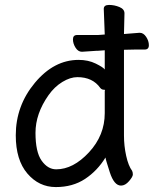

<svg xmlns="http://www.w3.org/2000/svg" viewBox="-20 -735 624 779"><path d="M405 -367Q409 -371 401 -371Q393 -371 387 -378Q356 -422 294 -422Q265 -422 233 -402.5Q201 -383 177 -349Q124 -274 124 -196Q124 -118 149 -83Q174 -48 208 -48Q277 -48 341 -117Q405 -186 405 -276ZM483 -597Q510 -599 546 -602H547Q562 -602 573 -585.5Q584 -569 584 -551.5Q584 -534 567 -534H529Q502 -534 482 -533H483V-185Q483 -143 492 -102.5Q501 -62 516 -42Q519 -36 519 -27Q519 -18 503.5 0Q488 18 471 18Q443 18 425.5 -36Q408 -90 408 -96Q375 -42 325 -9Q275 24 206.5 24Q138 24 91 -31Q44 -86 44 -186Q44 -306 121.5 -399Q199 -492 299 -492Q338 -492 368.5 -477Q399 -462 405 -453V-531L378 -529H373Q372 -529 313 -525H312Q297 -525 286.5 -541.5Q276 -558 276 -575.5Q276 -593 293 -593H378L405 -595L401 -699Q401 -715 422.5 -715Q444 -715 464.5 -706.5Q485 -698 485 -681Z"/></svg>

Font: ToneOZ-Pinyin-WenKai-Medium
Style: Medium
Weight: 700
Designer: Fontworks Inc.
Foundry: ToneOZ
Version: Version 0.240331